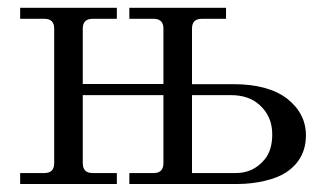

<svg xmlns="http://www.w3.org/2000/svg" viewBox="-20 -459 801 479"><path d="M30.3 0V-27.3H90.8Q115.2 -27.3 115.2 -51.8V-387.7Q115.2 -412.1 90.8 -412.1H30.3V-439.5H271.5V-412.1H210.9Q186.5 -412.1 186.5 -387.7V-249.5H387.7V-387.7Q387.7 -412.1 363.3 -412.1H302.7V-439.5H543.9V-412.1H483.4Q459 -412.1 459 -387.7V-249H562.5Q648.9 -249 696.3 -212.9Q743.2 -175.8 743.2 -121.6Q743.2 -62 694.3 -29.3Q673.8 -15.6 640.4 -7.8Q606.9 0 574.2 0H302.7V-27.3H363.3Q387.7 -27.3 387.7 -51.8V-221.7H186.5V-51.8Q186.5 -27.3 210.9 -27.3H271.5V0ZM459 -27.3H568.4Q611.8 -27.3 639.6 -60.5Q659.2 -83.5 659.2 -124Q659.2 -168.5 627.9 -196.8Q601.1 -221.7 555.7 -221.7H459Z"/></svg>

Font: Theano Modern
Style: Regular
Weight: 400
Designer: Alexey Kryukov
Version: Version 2.00